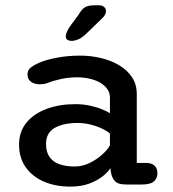

<svg xmlns="http://www.w3.org/2000/svg" viewBox="-20 -699 659 730"><path d="M459.5 2.5Q429.5 2.5 417.5 -9.8Q405.5 -22 402 -43.5L399.5 -59.5Q392 -46.5 372 -30Q352 -13.5 320.8 -1.5Q289.5 10.5 247 10.5Q191.5 10.5 147.5 -8.2Q103.5 -27 78 -62.8Q52.5 -98.5 52.5 -149Q52.5 -199 81 -233.2Q109.5 -267.5 157.8 -285.2Q206 -303 265.5 -303Q297.5 -303 324.5 -296.8Q351.5 -290.5 370.8 -282.2Q390 -274 398 -268.5V-328Q398 -347 387.2 -361.5Q376.5 -376 358.8 -385.8Q341 -395.5 318.8 -400.2Q296.5 -405 273.5 -405Q242 -405 212.8 -398.8Q183.5 -392.5 162 -384Q153.5 -380.5 145.5 -379.5Q137.5 -378.5 131.5 -378.5Q111.5 -378.5 98 -388Q84.5 -397.5 84.5 -416Q84.5 -432.5 97 -442.2Q109.5 -452 126.5 -459.5Q152.5 -471 194 -479.2Q235.5 -487.5 285.5 -487.5Q326 -487.5 364.2 -478.2Q402.5 -469 433.2 -450.8Q464 -432.5 482 -405.2Q500 -378 500 -342V-79.5H535Q556.5 -79.5 567.5 -69.2Q578.5 -59 578.5 -40Q578.5 -21.5 565.5 -9.5Q552.5 2.5 518.5 2.5ZM398 -191Q389.5 -199.5 370.2 -209Q351 -218.5 325.8 -225Q300.5 -231.5 274 -231.5Q222 -231.5 188.5 -213Q155 -194.5 155 -151.5Q155 -121 168.5 -102Q182 -83 206.5 -74.5Q231 -66 263.5 -66Q294.5 -66 322.2 -80Q350 -94 370.2 -112.8Q390.5 -131.5 398 -146.5ZM251 -543.5Q244 -543.5 237 -547.2Q230 -551 230 -561Q230 -573.5 244.5 -596.5L278 -642Q291.5 -665.5 304.5 -672.2Q317.5 -679 342 -679H355Q368 -679 375.5 -672.8Q383 -666.5 383 -656.5Q383 -642.5 366.5 -627.5L305 -568Q289.5 -554 276.2 -548.8Q263 -543.5 251 -543.5Z"/></svg>

Font: Sono Monospace Medium
Style: Regular
Weight: 500
Designer: Tyler Finck
Foundry: Tyler Finck
Version: Version 2.112